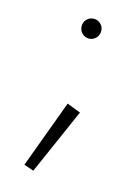

<svg xmlns="http://www.w3.org/2000/svg" viewBox="-96 -483 500 703"><g transform="rotate(15 154.0 -131.5)"><path d="M159 -104 211 -84 101 166 64 153ZM146 -365Q135 -376 135 -392Q135 -408 146 -418.5Q157 -429 172 -429Q187 -429 198 -418.5Q209 -408 209 -392Q209 -376 198 -365Q187 -354 172 -354Q157 -354 146 -365Z"/></g></svg>

Font: Renner* Light
Style: Light
Weight: 300
Version: Version 003.000 ; ttfautohint (v0.97) -l 8 -r 50 -G 200 -x 1